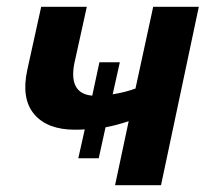

<svg xmlns="http://www.w3.org/2000/svg" viewBox="-20 -544 609 564"><path d="M430 -524H564L453 0H318L358 -188Q322 -176 290 -170L270 -79H210L229 -164Q219 -163 200 -163Q119 -163 80.5 -208.5Q42 -254 60 -338L101 -524H235L198 -356Q182 -269 251 -263L272 -361H332L311 -267Q349 -273 378 -284Z"/></svg>

Font: Raleway-v4020
Style: Bold Italic
Weight: 700
Italic angle: -12°
Designer: Matt McInerney, Pablo Impallari, Rodrigo Fuenzalida
Foundry: Matt McInerney, Pablo Impallari, Rodrigo Fuenzalida
Version: Version 4.020;PS 004.020;hotconv 1.0.88;makeotf.lib2.5.64775